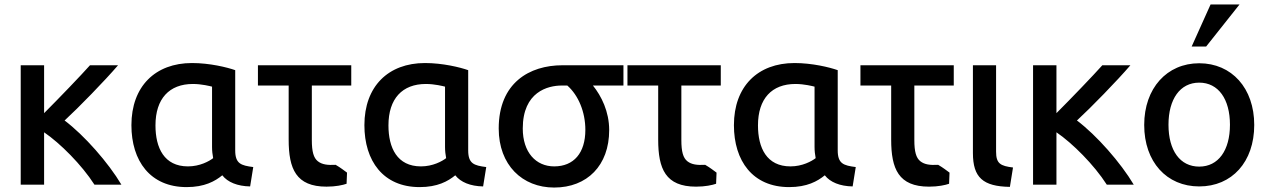

<svg xmlns="http://www.w3.org/2000/svg" viewBox="-20 -821 5699 862"><path d="M178 8H73V-528H178V-313C245 -380 343 -482 384 -528H510C450 -458 333 -338 270 -280C358 -214 467 -90 525 8H404C347 -81 250 -178 178 -227Z M978 -34C945 -7 898 19 818 19C654 19 570 -99 570 -259C570 -433 677 -538 842 -538C921 -538 999 -519 1036 -506V-146C1036 -86 1062 -78 1117 -71L1103 16C1046 15 1002 -3 978 -34ZM932 -161V-432C924 -434 886 -444 846 -444C740 -444 678 -378 678 -258C678 -157 717 -74 824 -74C877 -74 919 -97 937 -111C934 -127 932 -143 932 -161Z M1538 -46 1536 4C1519 10 1487 17 1446 17C1309 17 1276 -63 1276 -194V-437H1138V-528H1557V-437H1380V-192C1380 -140 1388 -112 1407 -97C1426 -82 1451 -79 1487 -81C1511 -67 1524 -56 1538 -46Z M2024 -34C1991 -7 1944 19 1864 19C1700 19 1616 -99 1616 -259C1616 -433 1723 -538 1888 -538C1967 -538 2045 -519 2082 -506V-146C2082 -86 2108 -78 2163 -71L2149 16C2092 15 2048 -3 2024 -34ZM1978 -161V-432C1970 -434 1932 -444 1892 -444C1786 -444 1724 -378 1724 -258C1724 -157 1763 -74 1870 -74C1923 -74 1965 -97 1983 -111C1980 -127 1978 -143 1978 -161Z M2715 -237C2715 -78 2616 21 2468 21C2325 21 2219 -80 2219 -244C2219 -449 2357 -528 2505 -528H2779V-437H2642C2680 -390 2715 -320 2715 -237ZM2608 -238C2608 -318 2577 -393 2527 -437H2502C2440 -437 2327 -409 2327 -244C2327 -137 2386 -74 2468 -74C2556 -74 2608 -134 2608 -238Z M3197 -46 3195 4C3178 10 3146 17 3105 17C2968 17 2935 -63 2935 -194V-437H2797V-528H3216V-437H3039V-192C3039 -140 3047 -112 3066 -97C3085 -82 3110 -79 3146 -81C3170 -67 3183 -56 3197 -46Z M3683 -34C3650 -7 3603 19 3523 19C3359 19 3275 -99 3275 -259C3275 -433 3382 -538 3547 -538C3626 -538 3704 -519 3741 -506V-146C3741 -86 3767 -78 3822 -71L3808 16C3751 15 3707 -3 3683 -34ZM3637 -161V-432C3629 -434 3591 -444 3551 -444C3445 -444 3383 -378 3383 -258C3383 -157 3422 -74 3529 -74C3582 -74 3624 -97 3642 -111C3639 -127 3637 -143 3637 -161Z M4243 -46 4241 4C4224 10 4192 17 4151 17C4014 17 3981 -63 3981 -194V-437H3843V-528H4262V-437H4085V-192C4085 -140 4093 -112 4112 -97C4131 -82 4156 -79 4192 -81C4216 -67 4229 -56 4243 -46Z M4528 -69 4514 18C4393 16 4348 -24 4348 -134V-528H4452V-140C4452 -86 4472 -76 4528 -69Z M4723 8H4618V-528H4723V-313C4790 -380 4888 -482 4929 -528H5055C4995 -458 4878 -338 4815 -280C4903 -214 5012 -90 5070 8H4949C4892 -81 4795 -178 4723 -227Z M5611 -260C5611 -94 5511 16 5364 16C5218 16 5117 -94 5117 -260C5117 -425 5219 -537 5364 -537C5510 -537 5611 -425 5611 -260ZM5502 -261C5502 -376 5450 -450 5364 -450C5278 -450 5226 -376 5226 -261C5226 -145 5278 -73 5364 -73C5450 -73 5502 -146 5502 -261ZM5395 -612H5330L5415 -801H5545Z"/></svg>

Font: Repo Medium
Style: Regular
Weight: 500
Designer: Stefan Peev
Foundry: Context Ltd
Version: Version 1.502